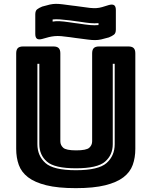

<svg xmlns="http://www.w3.org/2000/svg" viewBox="-20 -961 786 996"><path d="M682 -189Q682 -143 668.5 -105.5Q655 -68 620.5 -41.5Q586 -15 526 0Q466 15 373 15Q280 15 220 0Q160 -15 125.5 -41.5Q91 -68 77.5 -105.5Q64 -143 64 -189V-684Q64 -703 72.5 -711.5Q81 -720 100 -720H257Q276 -720 284.5 -711.5Q293 -703 293 -684V-228Q293 -208 308 -194.5Q323 -181 375 -181Q428 -181 443 -194.5Q458 -208 458 -228V-684Q458 -703 466.5 -711.5Q475 -720 494 -720H646Q665 -720 673.5 -711.5Q682 -703 682 -684ZM174 -630V-213Q174 -153 215.5 -115.5Q257 -78 374 -78Q491 -78 533 -115.5Q575 -153 575 -213V-630H565V-213Q565 -157 525 -122.5Q485 -88 374 -88Q263 -88 223.5 -122.5Q184 -157 184 -213V-630ZM372 -764 344 -768Q316 -772 297 -773.5Q278 -775 263 -773.5Q248 -772 233.5 -768.5Q219 -765 199 -759Q181 -754 172 -760Q163 -766 163 -785V-886Q163 -905 172.5 -912.5Q182 -920 199 -927Q223 -934 239 -937.5Q255 -941 270.5 -941Q286 -941 305.5 -938.5Q325 -936 355 -932L372 -930L394 -927Q427 -922 446.5 -920Q466 -918 480.5 -919Q495 -920 509 -924Q523 -928 545 -935Q563 -940 572 -934Q581 -928 581 -909V-808Q581 -789 571.5 -781.5Q562 -774 545 -767Q521 -760 505 -756.5Q489 -753 473 -753Q457 -753 437.5 -755.5Q418 -758 388 -762ZM491 -841Q471 -839 449 -841Q427 -843 389 -849L373 -851L345 -855Q311 -859 290.5 -860.5Q270 -862 253 -860V-849Q269 -852 289.5 -851Q310 -850 343 -845L371 -841L387 -839Q425 -833 448 -831Q471 -829 491 -831Z"/></svg>

Font: Bungee Inline
Style: Regular
Weight: 400
Designer: David Jonathan Ross
Foundry: David Jonathan Ross
Version: Version 1.001;PS 1.0;hotconv 1.0.72;makeotf.lib2.5.5900